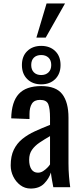

<svg xmlns="http://www.w3.org/2000/svg" viewBox="-20 -1085 466 1113"><path d="M158 8Q124 8 98 -11.5Q72 -31 57 -61.5Q42 -92 42 -126Q42 -180 60 -217Q78 -254 109.5 -279.5Q141 -305 182.5 -324Q224 -343 270 -361V-402Q270 -455 260 -480.5Q250 -506 212 -506Q179 -506 165 -484Q151 -462 151 -424V-395L45 -399Q47 -495 89 -540.5Q131 -586 219 -586Q305 -586 341 -539Q377 -492 377 -403V-139Q377 -99 380 -63.5Q383 -28 387 0H289Q286 -16 281.5 -40.5Q277 -65 275 -85Q265 -51 236.5 -21.5Q208 8 158 8ZM200 -84Q216 -84 230 -93Q244 -102 255 -113.5Q266 -125 270 -132V-296Q237 -277 209.5 -258.5Q182 -240 165.5 -216.5Q149 -193 149 -159Q149 -124 162 -104Q175 -84 200 -84ZM219 -596Q169 -596 138 -626.5Q107 -657 107 -708Q107 -759 138 -789Q169 -819 219 -819Q269 -819 300 -789Q331 -759 331 -708Q331 -657 300 -626.5Q269 -596 219 -596ZM219 -650Q245 -650 261 -665.5Q277 -681 277 -708Q277 -736 261 -751Q245 -766 219 -766Q192 -766 176.5 -751Q161 -736 161 -708Q161 -681 176.5 -665.5Q192 -650 219 -650ZM191 -867 250 -1065H357L245 -867Z"/></svg>

Font: Oswald
Style: Regular
Weight: 400
Designer: Vernon Adams
Foundry: Vernon Adams
Version: Version 4.103; ttfautohint (v1.8.3)